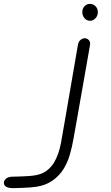

<svg xmlns="http://www.w3.org/2000/svg" viewBox="-334 -613 571 989"><path d="M-314 329Q-314 316 -302 306.5Q-290 297 -267 297Q-259 297 -245.5 296.5Q-232 296 -217.5 295.5Q-203 295 -189 294Q-175 293 -166 292Q-123 287 -97.5 269Q-72 251 -56 225Q-31 183 -20 123.5Q-9 64 1 4L67 -380Q70 -399 81 -407.5Q92 -416 102 -416Q115 -416 124 -406Q133 -396 129 -377L62 4Q53 53 45 99.5Q37 146 25 186Q13 226 -7 258Q-29 293 -64 317.5Q-99 342 -147 349Q-162 351 -179.5 352.5Q-197 354 -214 354.5Q-231 355 -245.5 355.5Q-260 356 -268 356Q-290 356 -302 349Q-314 342 -314 329ZM129 -506Q113 -506 101.5 -519Q90 -532 90 -550Q90 -569 101.5 -581Q113 -593 129 -593Q146 -593 158 -581Q170 -569 170 -550Q170 -532 158 -519Q146 -506 129 -506Z"/></svg>

Font: Edu QLD Beginner
Style: Regular
Weight: 400
Designer: Tina and Corey Anderson
Foundry: Google for Education
Version: Version 1.003